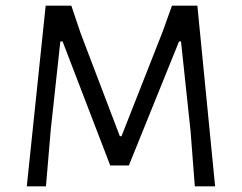

<svg xmlns="http://www.w3.org/2000/svg" viewBox="-20 -661 860 681"><path d="M743 0H671L656 -195L622 -514H615L437 -74H371L202 -514H194L160 -201L143 0H75L142 -641H233L266 -543L405 -178H411L557 -549L590 -641H680Z"/></svg>

Font: Alegreya Sans
Style: Regular
Weight: 400
Designer: Juan Pablo del Peral
Foundry: Huerta Tipografica
Version: Version 2.008; ttfautohint (v1.6)